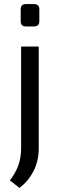

<svg xmlns="http://www.w3.org/2000/svg" viewBox="-20 -714 292 937"><path d="M106 -694H146Q172 -694 172 -668V-611Q172 -585 146 -585H106Q81 -585 81 -611V-668Q81 -694 106 -694ZM169 -487V12Q169 70 144 120Q119 170 75 203L28 166Q83 98 83 12V-487Z"/></svg>

Font: Exo 2.0
Style: Regular
Weight: 400
Designer: Natanael Gama
Version: Version 1.001;PS 001.001;hotconv 1.0.70;makeotf.lib2.5.58329